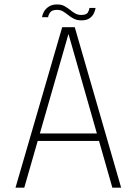

<svg xmlns="http://www.w3.org/2000/svg" viewBox="-20 -866 630 886"><path d="M51.5 0 267 -740.5H325L539 0H498.5L295.5 -711H296.5L92 0ZM138.5 -215.5V-250H453.5V-215.5ZM421 -829.5Q420 -820.5 414.2 -806.8Q408.5 -793 394.5 -782.5Q380.5 -772 355.5 -772Q335 -772 319.5 -780.2Q304 -788.5 291.5 -799Q281.5 -807 270.2 -813.8Q259 -820.5 243 -820.5Q220 -820.5 211.5 -808.8Q203 -797 202 -786.5H174Q175 -797.5 182.2 -811.2Q189.5 -825 204.8 -835.2Q220 -845.5 243.5 -845.5Q264.5 -845.5 278.2 -837.5Q292 -829.5 304 -820Q316 -810 328 -803.5Q340 -797 355 -797Q379 -797 385.5 -808.5Q392 -820 393 -829.5Z"/></svg>

Font: Epilogue ExtraLight
Style: Regular
Weight: 250
Designer: Tyler Finck
Foundry: Etcetera Type Co
Version: Version 2.112